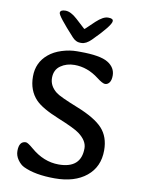

<svg xmlns="http://www.w3.org/2000/svg" viewBox="-97 -960 752 1026"><g transform="rotate(10 279.5 -447.0)"><path d="M287.6 -736.3H279.8Q257.3 -736.3 237.3 -758.3Q146 -857.9 146 -874.8Q146 -891.6 174.8 -891.6Q203.6 -891.6 239.3 -858.9L290 -812.5Q292.5 -812.5 308.3 -828.4Q324.2 -844.2 341.8 -860.4Q378.9 -894.5 404.3 -894.5H407.7Q432.6 -894.5 432.6 -880.4Q432.6 -856 340.8 -764.2Q313 -736.3 287.6 -736.3ZM401.9 -184.6Q401.9 -225.6 355 -260.7Q328.6 -280.8 236.6 -318.1Q144.5 -355.5 109.9 -391.6Q64 -439.5 64 -515.4Q64 -591.3 120.6 -638.2Q148.9 -662.1 190.7 -675.3Q232.4 -688.5 272.5 -688.5H289.6Q398.9 -688.5 440.9 -662.8Q482.9 -637.2 482.9 -593.3Q482.9 -568.4 473.4 -555.4Q463.9 -542.5 449.7 -542.5Q435.5 -543 405.3 -566.4Q343.3 -614.3 272.9 -614.3Q229.5 -614.3 197.5 -591.8Q165.5 -569.3 165.5 -525.4Q165.5 -481.4 205.6 -450.2Q226.6 -433.6 325.7 -394.3Q424.8 -355 466.1 -310.1Q507.3 -265.1 507.3 -191.9Q507.3 -102.1 443.8 -50.5Q380.4 1 272.9 1Q165.5 1 101.6 -29.8Q82.5 -39.1 66.9 -61.3Q51.3 -83.5 51.3 -108.9Q51.3 -162.1 88.4 -162.1Q98.6 -162.1 128.9 -136.2Q199.2 -75.7 280.3 -75.7Q401.9 -75.7 401.9 -184.6Z"/></g></svg>

Font: Averia Gruesa Libre
Style: Regular
Weight: 500
Italic angle: -1.70001°
Version: Version 1.001